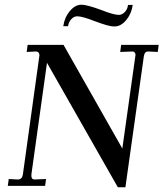

<svg xmlns="http://www.w3.org/2000/svg" viewBox="-20 -787 692 813"><path d="M113 -49V-42Q113 -27 126 -27L175 -29L171 0H13L17 -29L56 -27Q74 -27 77 -49L147 -553Q147 -560 143 -564.5Q139 -569 132 -569L93 -567L97 -597H249L498 -158L553 -549L554 -555Q552 -569 541 -569L489 -567L493 -597H652L648 -567L607 -569Q592 -569 589 -548L511 6H479L179 -521ZM382 -697Q329 -718 307 -718Q293 -718 282 -706Q271 -694 268 -676H248Q253 -713 275.5 -740Q298 -767 325 -767Q348 -767 408 -745Q461 -724 483 -724Q497 -724 508.5 -736Q520 -748 522 -766H542Q537 -729 514.5 -702Q492 -675 465 -675Q450 -675 431 -680.5Q412 -686 382 -697Z"/></svg>

Font: Unna
Style: Italic
Weight: 400
Italic angle: -8.05°
Designer: Jorge de Buen Unna
Foundry: Omnibus-Type
Version: Version 2.008